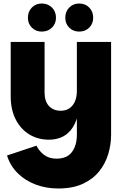

<svg xmlns="http://www.w3.org/2000/svg" viewBox="-20 -800 708 1094"><path d="M418 -32V-561H613V-32Q613 24 596.5 78.5Q580 133 544.5 177Q509 221 451.5 247.5Q394 274 311 274Q244 274 184.5 252Q125 230 82 188Q39 146 20 86L188 30Q202 60 230.5 82Q259 104 302 104Q362 104 390 66Q418 28 418 -32ZM437 -266Q437 -188 422 -137Q407 -86 382 -57Q357 -28 325.5 -16Q294 -4 260 -4Q195 -4 145.5 -35Q96 -66 68.5 -121.5Q41 -177 41 -250V-561H234V-272Q234 -223 259 -196Q284 -169 326 -169Q356 -169 376.5 -183.5Q397 -198 407.5 -223.5Q418 -249 418 -282ZM218 -620Q184 -620 161.5 -642.5Q139 -665 139 -699Q139 -734 161.5 -757Q184 -780 218 -780Q253 -780 276 -757Q299 -734 299 -699Q299 -665 276 -642.5Q253 -620 218 -620ZM431 -620Q397 -620 374.5 -642.5Q352 -665 352 -699Q352 -734 374.5 -757Q397 -780 431 -780Q466 -780 488.5 -757Q511 -734 511 -699Q511 -665 488.5 -642.5Q466 -620 431 -620Z"/></svg>

Font: Parkinsans Light ExtraBold
Style: Regular
Weight: 800
Version: Version 1.000